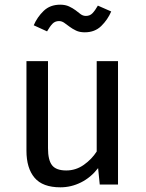

<svg xmlns="http://www.w3.org/2000/svg" viewBox="-20 -788 623 820"><path d="M185 -527V-155Q185 -104 202.5 -82Q220 -60 263 -60Q304 -60 338 -84Q372 -108 393 -141V-527H484V0H406L399 -70Q368 -30 326 -9Q284 12 238 12Q162 12 127.5 -29Q93 -70 93 -144V-527ZM342 -650Q320 -650 304.5 -657.5Q289 -665 277 -674Q265 -683 254.5 -690.5Q244 -698 232 -698Q215 -698 204 -686.5Q193 -675 181 -654L124 -680Q139 -715 166.5 -741.5Q194 -768 237 -768Q259 -768 275 -760.5Q291 -753 303 -744L325 -727Q335 -720 347 -720Q364 -720 375 -731.5Q386 -743 398 -764L455 -739Q440 -704 412.5 -677Q385 -650 342 -650Z"/></svg>

Font: Feura Sans
Style: Regular
Weight: 400
Designer: Carrois Corporate & Edenspiekermann
Foundry: Carrois Corporate GbR & Edenspiekermann AG
Version: Version 1.001